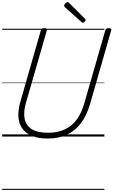

<svg xmlns="http://www.w3.org/2000/svg" viewBox="-20 -1279 1063 1799"><path d="M426 19Q339 19 280 -5.5Q221 -30 189 -74.5Q157 -119 152.5 -181Q148 -243 169 -319L363 -996Q366 -1006 373 -1010.5Q380 -1015 395 -1015Q409 -1015 415.5 -1010.5Q422 -1006 419 -995L223 -315Q198 -228 211 -165Q224 -102 278 -68.5Q332 -35 429 -35Q518 -35 584.5 -65Q651 -95 697 -156Q743 -217 769 -308L967 -996Q970 -1006 976.5 -1010.5Q983 -1015 999 -1015Q1028 -1015 1022 -995L824 -305Q793 -197 738.5 -125Q684 -53 606.5 -17Q529 19 426 19ZM757 -1066Q753 -1066 750 -1068Q747 -1070 743 -1073L589 -1211Q584 -1215 582.5 -1218Q581 -1221 581 -1226Q581 -1232 586.5 -1240Q592 -1248 600 -1253.5Q608 -1259 614 -1259Q619 -1259 622 -1256.5Q625 -1254 629 -1250L776 -1103Q780 -1099 781 -1096Q782 -1093 782 -1090Q782 -1084 773 -1075Q764 -1066 757 -1066ZM0 490H958V500H0ZM0 -20H958V0H0ZM0 -505H958V-500H0ZM0 -1010H958V-1000H0Z"/></svg>

Font: Playwrite AU NSW Guides
Style: Regular
Weight: 400
Designer: Veronika Burian, José Scaglione
Foundry: TypeTogether
Version: Version 1.003